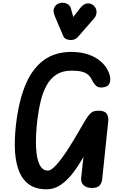

<svg xmlns="http://www.w3.org/2000/svg" viewBox="-20 -1401 942 1431"><path d="M327.5 10Q244 10 192.2 -29.5Q140.5 -69 116 -141.2Q91.5 -213.5 90.2 -312Q89 -410.5 106.5 -528Q128 -674.5 176.5 -783.8Q225 -893 307.5 -953.5Q390 -1014 513.5 -1014Q584.5 -1014 642.5 -993.5Q700.5 -973 740.2 -935Q780 -897 797 -843.5Q805.5 -815 799.2 -788Q793 -761 762 -752.5Q723 -743 702.5 -757Q682 -771 664.5 -807Q653 -831 634.2 -846Q615.5 -861 586.2 -867.8Q557 -874.5 513.5 -874.5Q447.5 -874.5 402.8 -846.5Q358 -818.5 329.5 -768.5Q301 -718.5 284.5 -652Q268 -585.5 258.5 -508.5Q244.5 -386.5 248.8 -301.8Q253 -217 275.2 -173.2Q297.5 -129.5 336.5 -129.5Q354.5 -129.5 378.5 -151Q402.5 -172.5 429 -207Q455.5 -241.5 481.5 -281Q507.5 -320.5 529.2 -357.2Q551 -394 565.5 -419Q595.5 -471 614.5 -502.5Q633.5 -534 648 -549.8Q662.5 -565.5 677.5 -570.8Q692.5 -576 714.5 -576Q760.5 -576 775.5 -553.2Q790.5 -530.5 786.5 -494L741.5 -65Q738.5 -37 722 -18.5Q705.5 0 665.5 0Q626.5 0 604 -19.8Q581.5 -39.5 585 -75.5L602 -232Q565.5 -167 523.8 -112Q482 -57 433.2 -23.5Q384.5 10 327.5 10ZM509 -1102.5Q492 -1102.5 475.2 -1109Q458.5 -1115.5 450 -1135.5L389 -1279.5Q372.5 -1318.5 384.2 -1343.8Q396 -1369 423 -1377Q450 -1385.5 476.2 -1374.5Q502.5 -1363.5 509 -1337L526 -1274.5L576.5 -1339.5Q602.5 -1372.5 629.5 -1375.5Q656.5 -1378.5 678 -1359.5Q699 -1340 699.5 -1312.5Q700 -1285 681.5 -1264L561.5 -1126.5Q550.5 -1114 536.8 -1108.2Q523 -1102.5 509 -1102.5Z"/></svg>

Font: Edu SA Hand
Style: Regular
Weight: 400
Designer: Tina and Corey Anderson, Eben Sorkin, Mirko Velimirovic
Foundry: Google for Education
Version: Version 2.000